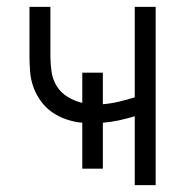

<svg xmlns="http://www.w3.org/2000/svg" viewBox="-20 -540 540 560"><path d="M373 0V-201Q350 -194 327 -189Q304 -184 280 -182V-48H220V-182Q197 -184 174.5 -191.5Q152 -199 133 -212Q114 -225 100 -244Q86 -263 78 -284.5Q70 -306 68 -329Q66 -352 66 -375V-520H127V-375Q127 -353 130.5 -330Q134 -307 146 -288Q158 -269 178 -257Q198 -245 220 -240V-328H280V-236Q304 -238 327 -243.5Q350 -249 373 -256V-520H434V0Z"/></svg>

Font: Iosevka Curly Light
Style: Regular
Weight: 300
Monospace: yes
Designer: Belleve Invis
Foundry: Belleve Invis
Version: Version 22.1.2; ttfautohint (v1.8.4)